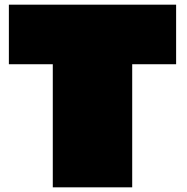

<svg xmlns="http://www.w3.org/2000/svg" viewBox="-20 -757 802 822"><path d="M18 -737H734V-482H546V45H206V-482H18Z"/></svg>

Font: ChangwonDangamAsac Bold
Style: Regular
Weight: 700
Designer: Choi Chi-young, Lee Youngbeen, Kim Jungjin, Yoon Jihee, Han Dohee
Foundry: YoonDesign Inc.
Version: Version 1.010;Build 20210623